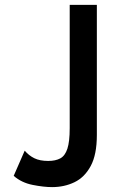

<svg xmlns="http://www.w3.org/2000/svg" viewBox="-20 -755 501 785"><path d="M193 10Q159 10 113.5 1Q68 -8 36 -36L81 -139Q98 -119 120.5 -108Q143 -97 177 -97Q207 -97 226.5 -107.5Q246 -118 255.5 -147Q265 -176 265 -231V-735H376V-203Q376 -123 351 -76.5Q326 -30 284.5 -10Q243 10 193 10Z"/></svg>

Font: Alata
Style: Regular
Weight: 400
Designer: Spyros Zevelakis, Eben Sorkin
Foundry: Spyros Zevelakis
Version: Version 1.005; ttfautohint (v1.8.4.7-5d5b)